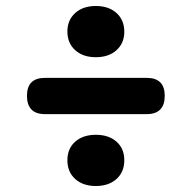

<svg xmlns="http://www.w3.org/2000/svg" viewBox="-20 -651 640 641"><path d="M470 -270H130Q100 -270 85 -285.5Q70 -301 70 -331Q70 -361 85 -376Q100 -391 130 -391H470Q500 -391 515 -376Q530 -361 530 -331Q530 -301 515 -285.5Q500 -270 470 -270ZM300 -460Q257 -460 231 -483.5Q205 -507 205 -546Q205 -584 231 -607.5Q257 -631 300 -631Q343 -631 369 -607.5Q395 -584 395 -545Q395 -507 369 -483.5Q343 -460 300 -460ZM300 -30Q257 -30 231 -53.5Q205 -77 205 -116Q205 -155 231 -178Q257 -201 300 -201Q343 -201 369 -178Q395 -155 395 -116Q395 -77 369 -53.5Q343 -30 300 -30Z"/></svg>

Font: Maple Mono Normal NL
Style: Bold
Weight: 700
Monospace: yes
Designer: subframe7536
Version: Version 7.000